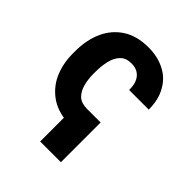

<svg xmlns="http://www.w3.org/2000/svg" viewBox="-202 -677 978 978"><g transform="rotate(45 287.0 -188.5)"><path d="M301.8 -109.4Q301.8 -79.1 301.8 9.8Q219.7 9.8 163.1 -25.4Q107.4 -61.5 79.1 -121.1Q50.8 -182.6 50.8 -257.8Q50.8 -263.7 50.8 -274.4Q50.8 -355.5 79.1 -418Q107.4 -480.5 163.1 -516.6Q218.8 -552.7 301.8 -552.7Q368.2 -552.7 418.9 -526.4Q469.7 -501 497.1 -451.2Q526.4 -401.4 526.4 -329.1Q478.5 -329.1 384.8 -329.1Q385.7 -361.3 376 -384.8Q366.2 -408.2 346.7 -420.9Q327.1 -433.6 297.9 -433.6Q258.8 -433.6 237.3 -411.1Q215.8 -389.6 207 -352.5Q198.2 -317.4 198.2 -274.4Q198.2 -269.5 198.2 -257.8Q198.2 -219.7 207 -186.5Q215.8 -152.3 238.3 -129.9Q260.7 -109.4 301.8 -109.4ZM399.4 -109.4Q399.4 -38.1 399.4 176.8Q362.3 176.8 250 176.8Q250 105.5 250 -109.4Q287.1 -109.4 399.4 -109.4Z"/></g></svg>

Font: DeepSea
Style: Bold
Weight: 700
Designer: Stem
Version: Version 3.019;git-0a5106e0b